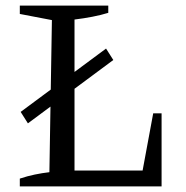

<svg xmlns="http://www.w3.org/2000/svg" viewBox="-20 -668 665 688"><path d="M529 -262H559V0H51V-28Q78 -37 104.5 -42.5Q131 -48 157 -51L166 -596L51 -618V-648H368V-622Q342 -614 311 -608Q280 -602 247 -598V-57H491ZM80 -226 54 -267 360 -494 386 -453Z"/></svg>

Font: Piazzolla SC
Style: Regular
Weight: 400
Designer: Juan Pablo del Peral
Foundry: Huerta Tipografica
Version: Version 1.330